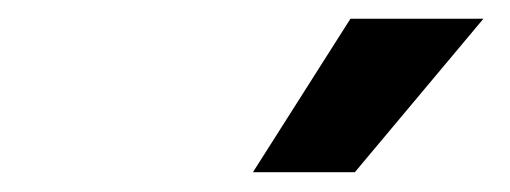

<svg xmlns="http://www.w3.org/2000/svg" viewBox="-20 -797 537 202"><path d="M246.1 -615.8H353.3L488.6 -777.3H348.7Z"/></svg>

Font: Magic Ui Pro
Style: Bold Italic
Weight: 700
Italic angle: -9.39999°
Designer: Stefan Endress, Andreas Faust
Version: Version 1.000;FEAKit 1.0